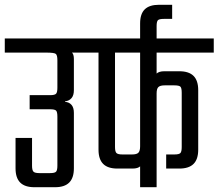

<svg xmlns="http://www.w3.org/2000/svg" viewBox="-40 -783 914 803"><path d="M-20 -622H344V-563H-20ZM269 -406Q269 -384 259 -372.5Q249 -361 232 -359V-357Q249 -356 259 -344.5Q269 -333 269 -311V-79Q269 -39 249.5 -19.5Q230 0 190 0H104Q64 0 44.5 -19.5Q25 -39 25 -79V-206H94V-90Q94 -71 100 -65Q106 -59 125 -59H169Q189 -59 194.5 -65Q200 -71 200 -90V-295Q200 -315 194.5 -320.5Q189 -326 169 -326H84V-385H169Q189 -385 194.5 -391Q200 -397 200 -416V-531Q200 -552 193.5 -557.5Q187 -563 154 -563L234 -571Q251 -571 260 -564Q269 -557 269 -536Z M546 -592H615V0H546ZM372 -591H441V-168Q441 -149 447 -143Q453 -137 472 -137H512Q532 -137 539 -144.5Q546 -152 546 -171L557 -125Q557 -98 547 -88Q537 -78 514 -78H451Q411 -78 391.5 -97.5Q372 -117 372 -157ZM710 -485Q750 -485 769.5 -465.5Q789 -446 789 -406V-157Q789 -117 769.5 -97.5Q750 -78 710 -78H655V-137H689Q709 -137 714.5 -143Q720 -149 720 -168V-395Q720 -415 714.5 -420.5Q709 -426 689 -426H649Q630 -426 622.5 -419Q615 -412 615 -392L604 -438Q604 -465 614.5 -475Q625 -485 647 -485ZM304 -622H854V-563H304Z M680 -704H646Q627 -704 621 -699Q615 -694 615 -674V-599H546V-685Q546 -725 565.5 -744Q585 -763 625 -763H680Z"/></svg>

Font: Teko Light Light
Style: Regular
Weight: 300
Version: Version 2.000;gftools[0.9.28.dev9+g7d2139d.d20230707]